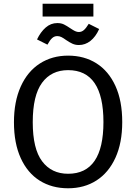

<svg xmlns="http://www.w3.org/2000/svg" viewBox="-20 -1000 732 1032"><path d="M637 -344Q637 -232 600.5 -152Q564 -72 498.5 -30Q433 12 346 12Q259 12 193.5 -29Q128 -70 91.5 -150Q55 -230 55 -343Q55 -454 91.5 -535Q128 -616 194 -658.5Q260 -701 346 -701Q433 -701 498.5 -659.5Q564 -618 600.5 -538Q637 -458 637 -344ZM156 -343Q156 -200 206.5 -133Q257 -66 346 -66Q536 -66 536 -344Q536 -623 346 -623Q256 -623 206 -555Q156 -487 156 -343ZM335 -785Q320 -796 309.5 -801Q299 -806 288 -806Q272 -806 260 -795Q248 -784 235 -760L179 -788Q198 -828 225.5 -852Q253 -876 288 -876Q309 -876 324 -868.5Q339 -861 358 -848Q361 -846 370.5 -840Q380 -834 388 -831Q396 -828 404 -828Q419 -828 431 -838.5Q443 -849 457 -872L513 -844Q494 -802 466 -780Q438 -758 404 -758Q385 -758 369.5 -765Q354 -772 335 -785ZM209 -911V-980H482V-911Z"/></svg>

Font: Fira GO
Style: Regular
Weight: 400
Designer: Carrois Corporate
Foundry: Carrois Corporate GbR
Version: Version 0.300